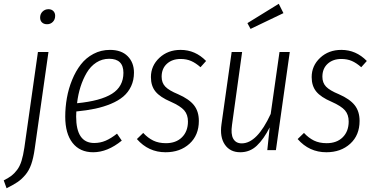

<svg xmlns="http://www.w3.org/2000/svg" viewBox="-80 -800 1995 1023"><path d="M170.9 -670.9Q153.8 -670.9 143.8 -680.4Q133.8 -689.9 133.8 -706.1Q133.8 -725.6 146.7 -738.3Q159.7 -751 178.2 -751Q194.3 -751 204.1 -741.2Q213.9 -731.4 213.9 -715.8Q213.9 -695.8 201.4 -683.3Q189 -670.9 170.9 -670.9ZM-44.9 203.1 -60.1 161.1Q-34.2 147.9 -18.6 136Q-2.9 124 11.5 104.7Q25.9 85.4 34.7 57.1Q43.5 28.8 49.8 -13.2L122.1 -522.9H178.2L105 -7.8Q98.1 42 86.4 75.4Q74.7 108.9 54.4 132.6Q34.2 156.2 12.9 170.4Q-8.3 184.6 -44.9 203.1Z M633.8 -413.1Q633.8 -373 618.7 -340.6Q603.5 -308.1 576.9 -285.6Q550.3 -263.2 511 -246.8Q471.7 -230.5 426.8 -220.9Q381.8 -211.4 326.7 -206.1Q325.7 -197.3 325.7 -179.2Q325.7 -38.1 421.9 -38.1Q454.1 -38.1 482.7 -50.3Q511.2 -62.5 543.5 -87.9L568.8 -50.8Q492.7 11.2 416.5 11.2Q345.7 11.2 306.6 -38.6Q267.6 -88.4 267.6 -178.2Q267.6 -228.5 276.4 -278.1Q285.2 -327.6 304.2 -374.3Q323.2 -420.9 350.6 -456.3Q377.9 -491.7 418 -512.9Q458 -534.2 505.9 -534.2Q566.9 -534.2 600.3 -500.5Q633.8 -466.8 633.8 -413.1ZM501.5 -486.8Q463.9 -486.8 433.1 -466.8Q402.3 -446.8 382.1 -412.4Q361.8 -377.9 348.9 -337.2Q335.9 -296.4 330.6 -250Q456.1 -262.2 516.8 -300.5Q577.6 -338.9 577.6 -412.1Q577.6 -486.8 501.5 -486.8Z M882.3 -534.2Q960.4 -534.2 1018.1 -475.1L988.3 -441.9Q962.9 -464.4 938.2 -475.1Q913.6 -485.8 882.3 -485.8Q837.4 -485.8 809.3 -460.2Q781.2 -434.6 781.2 -391.1Q781.2 -358.9 800.8 -338.4Q820.3 -317.9 869.1 -297.9Q927.2 -272.5 953.4 -239.5Q979.5 -206.5 979.5 -155.8Q979.5 -79.6 929.7 -34.2Q879.9 11.2 802.2 11.2Q710.9 11.2 649.4 -59.1L683.1 -91.8Q708 -64.9 736.6 -51Q765.1 -37.1 804.2 -37.1Q857.9 -37.1 889.6 -68.6Q921.4 -100.1 921.4 -152.8Q921.4 -189 901.6 -211.9Q881.8 -234.9 830.1 -257.8Q772.9 -282.2 748.5 -312.3Q724.1 -342.3 724.1 -389.2Q724.1 -449.7 769.3 -491.9Q814.5 -534.2 882.3 -534.2Z M1405.3 -779.8 1430.2 -730 1254.9 -646 1238.3 -676.8ZM1200.2 11.2Q1146 11.2 1118.2 -29.3Q1090.3 -69.8 1100.1 -138.2L1154.3 -522.9H1210L1156.2 -134.8Q1148.9 -85.4 1162.8 -60.8Q1176.8 -36.1 1208 -36.1Q1290 -36.1 1362.3 -192.9L1409.2 -522.9H1463.9L1390.1 0H1344.2L1356.9 -121.1Q1325.2 -58.6 1288.3 -23.7Q1251.5 11.2 1200.2 11.2Z M1738.8 -534.2Q1816.9 -534.2 1874.5 -475.1L1844.7 -441.9Q1819.3 -464.4 1794.7 -475.1Q1770 -485.8 1738.8 -485.8Q1693.8 -485.8 1665.8 -460.2Q1637.7 -434.6 1637.7 -391.1Q1637.7 -358.9 1657.2 -338.4Q1676.8 -317.9 1725.6 -297.9Q1783.7 -272.5 1809.8 -239.5Q1835.9 -206.5 1835.9 -155.8Q1835.9 -79.6 1786.1 -34.2Q1736.3 11.2 1658.7 11.2Q1567.4 11.2 1505.9 -59.1L1539.6 -91.8Q1564.5 -64.9 1593 -51Q1621.6 -37.1 1660.6 -37.1Q1714.4 -37.1 1746.1 -68.6Q1777.8 -100.1 1777.8 -152.8Q1777.8 -189 1758.1 -211.9Q1738.3 -234.9 1686.5 -257.8Q1629.4 -282.2 1605 -312.3Q1580.6 -342.3 1580.6 -389.2Q1580.6 -449.7 1625.7 -491.9Q1670.9 -534.2 1738.8 -534.2Z"/></svg>

Font: Fira Sans Compressed Light
Style: Italic
Weight: 300
Width: 3
Italic angle: -8°
Designer: Carrois Corporate & Edenspiekermann AG
Foundry: Carrois Corporate GbR & Edenspiekermann AG
Version: Version 4.203;PS 004.203;hotconv 1.0.88;makeotf.lib2.5.64775